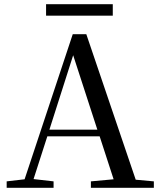

<svg xmlns="http://www.w3.org/2000/svg" viewBox="-20 -901 766 921"><path d="M201 -826H521V-881H201ZM331 -636 447 -279H217ZM416 0H718V-31L631 -39L394 -737H329L98 -41L12 -31V0H237V-31L141 -42L207 -247H458L525 -41L416 -31Z"/></svg>

Font: Source Han Serif CN Medium
Style: Regular
Weight: 500
Designer: Ryoko NISHIZUKA 西塚涼子 (kana & ideographs); Frank Grießhammer (Latin, Greek & Cyrillic); Wenlong ZHANG 张文龙 (bopomofo); San
Foundry: Adobe
Version: Version 2.002;hotconv 1.1.0;makeotfexe 2.6.0